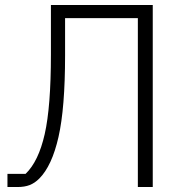

<svg xmlns="http://www.w3.org/2000/svg" viewBox="-20 -753 740 773"><path d="M83 -53Q135 -103 160 -213Q185 -323 185 -534V-733H595V0H535V-680H242V-530Q242 -318 215.5 -201.5Q189 -85 138 -34Q120 -16 99.5 -8Q79 0 50 0H10V-53Z"/></svg>

Font: IBM Plex Sans JP Light
Style: Regular
Weight: 300
Designer: Mike Abbink; Paul van der Laan; Pieter van Rosmalen; Wujin Sim; Yejin Wi; Jinhee Kim; Boomi Park; Yona Kim; Kichan Ma
Foundry: Sandoll Inc.
Version: Version 1.002